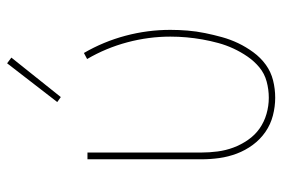

<svg xmlns="http://www.w3.org/2000/svg" viewBox="-147 -639 794 540"><g transform="rotate(-90 250.0 -369.0)"><path d="M245 8Q220 8 195 1.5Q170 -5 149 -19.5Q128 -34 112.5 -55Q97 -76 88 -100Q79 -124 75.5 -149Q72 -174 72 -200V-520H91V-200Q91 -177 94 -154Q97 -131 105 -109.5Q113 -88 126.5 -68.5Q140 -49 158.5 -36Q177 -23 199.5 -16.5Q222 -10 245 -10Q268 -10 290.5 -16Q313 -22 330.5 -36.5Q348 -51 361 -70Q374 -89 383.5 -109.5Q393 -130 399 -152Q405 -174 409 -196.5Q413 -219 415 -241.5Q417 -264 417 -287Q417 -348 401 -408Q385 -468 354 -521L371 -530Q403 -475 419.5 -413Q436 -351 436 -287Q436 -263 434 -238.5Q432 -214 427 -189.5Q422 -165 415.5 -141.5Q409 -118 398.5 -96Q388 -74 373 -53.5Q358 -33 338 -18.5Q318 -4 294 2Q270 8 245 8ZM247 -595 233 -605 342 -746 358 -734Z"/></g></svg>

Font: Iosevka SS04 Thin
Style: Regular
Weight: 100
Monospace: yes
Designer: Belleve Invis
Foundry: Belleve Invis
Version: Version 19.0.0; ttfautohint (v1.8.4)